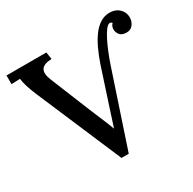

<svg xmlns="http://www.w3.org/2000/svg" viewBox="-159 -882 1064 1056"><g transform="rotate(-30 373.5 -353.5)"><path d="M321 9 93 -525Q75 -567 66 -597Q57 -627 55 -647Q41 -646 27 -646Q13 -646 0 -645V-700H253L260 -655Q209 -653 194.5 -629.5Q180 -606 200 -558L294 -327Q306 -298 315.5 -275Q325 -252 333.5 -232Q342 -212 350 -192.5Q358 -173 366 -151Q385 -210 402 -262.5Q419 -315 437.5 -371Q456 -427 478 -495Q494 -542 513 -582.5Q532 -623 554.5 -653Q577 -683 604 -699.5Q631 -716 662 -716Q689 -716 708 -705Q727 -694 737 -676.5Q747 -659 747 -638Q747 -612 731.5 -592.5Q716 -573 689 -574Q660 -575 648 -591Q636 -607 636 -625Q636 -635 640 -644.5Q644 -654 650 -658Q645 -666 636 -666Q624 -666 609 -646.5Q594 -627 578.5 -596Q563 -565 548.5 -528.5Q534 -492 523 -459L367 9Z"/></g></svg>

Font: Lora Medium
Style: Regular
Weight: 500
Designer: Olga Karpushina, Alexei Vanyashin (Cyrillic)
Foundry: Cyreal
Version: Version 3.004